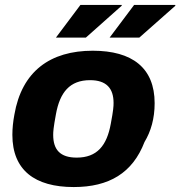

<svg xmlns="http://www.w3.org/2000/svg" viewBox="-20 -744 729 776"><path d="M206 -592H327L472 -721V-724H305ZM423 -592H543L689 -721L688 -724H522ZM278 12C421 12 516 -45 564 -170C590 -213 605 -265 605 -327C605 -470 514 -539 355 -539C183 -539 68 -456 38 -280C33 -253 30 -226 30 -199C30 -56 121 12 278 12ZM290 -107C223 -107 195 -139 195 -199C195 -212 196 -228 206 -282C222 -371 262 -420 344 -420C410 -420 439 -387 439 -328C439 -314 438 -298 428 -245C412 -155 372 -107 290 -107Z"/></svg>

Font: Archivo ExtraBold
Style: Italic
Weight: 800
Italic angle: -10°
Designer: Hector Gatti
Foundry: Omnibus-Type
Version: Version 2.001